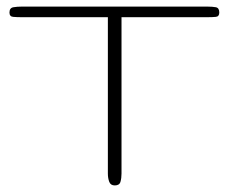

<svg xmlns="http://www.w3.org/2000/svg" viewBox="-20 -564 696 584"><path d="M329.1 0Q316.4 0 312.3 -11Q308.1 -22 308.1 -36.1V-511.7H44.9Q31.2 -511.7 20 -512.7Q8.8 -513.7 8.8 -525.9Q8.8 -540 20.8 -542Q32.7 -543.9 44.9 -543.9H611.8Q626 -543.9 636.5 -542Q647 -540 647 -525.9Q647 -513.7 636.5 -512.7Q626 -511.7 611.8 -511.7H349.6V-36.1Q349.6 -22 346.4 -11Q343.3 0 329.1 0Z"/></svg>

Font: Gruppo
Style: Regular
Weight: 400
Designer: Vernon Adams
Foundry: Vernon Adams
Version: Version 1.001; ttfautohint (v1.8.4.7-5d5b);gftools[0.9.28]